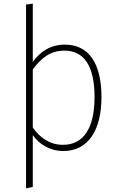

<svg xmlns="http://www.w3.org/2000/svg" viewBox="-20 -818 651 1054"><path d="M336 -573C258 -573 201 -535 160 -478V-798L123 -793V216L160 208V-76C194 -28 252 11 328 11C464 11 537 -103 537 -285C537 -471 467 -573 336 -573ZM326 -23C253 -23 199 -62 160 -118V-437C206 -498 254 -540 334 -540C442 -540 499 -455 499 -285C499 -114 438 -23 326 -23Z"/></svg>

Font: Glow Sans SC Normal ExtraLight
Style: Regular
Weight: 200
Designer: Ryoko NISHIZUKA (kana, bopomofo & ideographs); Paul D. Hunt (Latin, Greek & Cyrillic); Sandoll Communications, Soo-young
Version: Version 0.93